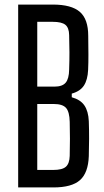

<svg xmlns="http://www.w3.org/2000/svg" viewBox="-20 -820 455 840"><path d="M59.5 0V-800H211Q292.5 -800 329.2 -768.2Q366 -736.5 366 -663Q366.5 -616 366.8 -581.5Q367 -547 365.5 -514Q363.5 -470.5 347 -445.5Q330.5 -420.5 294 -410.5V-394.5Q332 -384 349.2 -358.8Q366.5 -333.5 368.5 -290Q370 -248 369.8 -213.5Q369.5 -179 368.5 -137Q366 -64 330 -32Q294 0 213.5 0ZM143 -76.5H213.5Q252.5 -76.5 268.2 -90.5Q284 -104.5 285 -138Q286 -178.5 286 -212.8Q286 -247 285 -287Q284 -331 268.8 -348Q253.5 -365 215.5 -365H143ZM143 -441H218Q253 -441 267.5 -458.5Q282 -476 282.5 -515.5Q284 -556 283.8 -591Q283.5 -626 282.5 -666.5Q282 -698.5 266 -711.5Q250 -724.5 211 -724.5H143Z"/></svg>

Font: Big Shoulders
Style: Regular
Weight: 400
Designer: Patric King
Foundry: XO Type Co
Version: Version 2.002